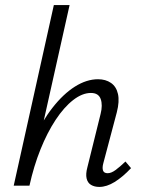

<svg xmlns="http://www.w3.org/2000/svg" viewBox="-20 -731 563 756"><path d="M34 0 192 -711H254L95 0ZM371 5Q352 5 338.5 -3Q325 -11 321 -28.5Q317 -46 324 -72L376 -282Q385 -317 376.5 -341Q368 -365 338 -365Q304 -365 268 -337Q232 -309 199 -259Q166 -209 139.5 -143Q113 -77 96 0H51Q74 -97 109 -174.5Q144 -252 186.5 -306.5Q229 -361 275 -390Q321 -419 366 -419Q396 -419 417 -404.5Q438 -390 444.5 -361Q451 -332 440 -289L387 -89Q382 -71 385.5 -60Q389 -49 404 -49Q418 -49 435 -61.5Q452 -74 474 -95L496 -69Q463 -34 431.5 -14.5Q400 5 371 5Z"/></svg>

Font: Ysabeau Office
Style: Italic
Weight: 400
Italic angle: -12°
Designer: Christian Thalmann (Catharsis Fonts)
Version: Version 2.001;gftools[0.9.30]; featfreeze: tnum,lnum,ss02